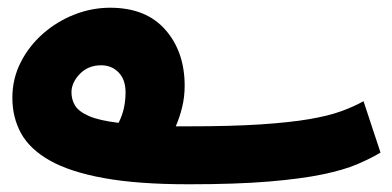

<svg xmlns="http://www.w3.org/2000/svg" viewBox="-20 -456 1016 497"><path d="M468 21Q337 21 249 5Q161 -11 109 -40.5Q57 -70 34.5 -111Q12 -152 12 -203Q12 -252 33.5 -294.5Q55 -337 91.5 -369Q128 -401 173 -418.5Q218 -436 265 -436Q358 -436 408 -379Q458 -322 458 -234Q458 -205 451.5 -178.5Q445 -152 435 -129Q450 -129 468 -129Q579 -129 654.5 -134Q730 -139 780 -147.5Q830 -156 863 -168Q896 -180 921 -194L965 -61Q940 -46 905 -31Q870 -16 814.5 -4.5Q759 7 675 14Q591 21 468 21ZM165 -217Q165 -198 174.5 -182.5Q184 -167 210.5 -155.5Q237 -144 287 -138Q297 -158 301 -177.5Q305 -197 305 -217Q305 -250 287 -268.5Q269 -287 242 -287Q208 -287 186.5 -264.5Q165 -242 165 -217Z"/></svg>

Font: Noto Sans Arabic SemCond ExtBd
Style: Regular
Weight: 800
Width: 4
Designer: Monotype Design Team, Nadine Chahine, Nizar Qandah and Khaled Hosny
Foundry: Monotype Imaging Inc.
Version: Version 2.012; ttfautohint (v1.8.4.7-5d5b)